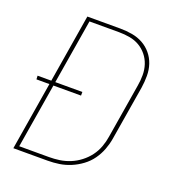

<svg xmlns="http://www.w3.org/2000/svg" viewBox="-133 -841 866 947"><g transform="rotate(20 300.0 -367.5)"><path d="M223 0H43L102 -358H34L33 -377H105L164 -735H337Q369 -735 400 -729.5Q431 -724 457 -709.5Q483 -695 502 -672Q521 -649 530.5 -620.5Q540 -592 540 -560Q540 -528 535 -496L488 -212Q483 -182 472 -153Q461 -124 442.5 -98Q424 -72 397.5 -52.5Q371 -33 342 -21Q313 -9 283 -4.5Q253 0 223 0ZM223 -19Q251 -19 278.5 -23Q306 -27 333 -38Q360 -49 384 -67.5Q408 -86 425.5 -109.5Q443 -133 453 -160.5Q463 -188 467 -215L514 -500Q519 -528 519 -556.5Q519 -585 510.5 -611Q502 -637 485 -658Q468 -679 445 -692.5Q422 -706 394 -711Q366 -716 337 -716H182L126 -377H268V-358H123L67 -19Z"/></g></svg>

Font: Iosevka Thin Extended
Style: Italic
Weight: 100
Width: 7
Italic angle: -9°
Monospace: yes
Designer: Belleve Invis
Foundry: Belleve Invis
Version: Version 32.5.0; ttfautohint (v1.8.4)